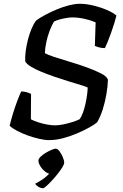

<svg xmlns="http://www.w3.org/2000/svg" viewBox="-20 -740 647 1014"><path d="M239 0Q217 0 186.5 -7Q156 -14 125.5 -25Q95 -36 69.5 -49.5Q44 -63 31 -76Q37 -102 47.5 -137Q58 -172 70.5 -205Q83 -238 92 -257Q107 -257 121 -253Q135 -249 144 -244L143 -110Q158 -102 181 -94.5Q204 -87 228 -82.5Q252 -78 270 -78Q290 -78 314.5 -83Q339 -88 362.5 -95.5Q386 -103 400 -110Q410 -123 418 -145Q426 -167 431.5 -192Q437 -217 440 -240Q443 -263 443 -278Q433 -283 406.5 -291Q380 -299 344 -310Q308 -321 270 -334Q232 -347 198 -361Q164 -375 141 -389.5Q118 -404 113 -417Q112 -442 116 -472Q120 -502 128 -532.5Q136 -563 147 -589Q158 -615 170 -631Q190 -646 219 -661.5Q248 -677 280.5 -690.5Q313 -704 344.5 -712Q376 -720 400 -720Q435 -720 472.5 -711Q510 -702 543 -688Q576 -674 595 -658Q591 -641 583.5 -617Q576 -593 567 -567.5Q558 -542 549 -520Q540 -498 534 -486Q516 -486 502.5 -490Q489 -494 481 -497L485 -622Q460 -633 426.5 -640.5Q393 -648 361 -648Q351 -648 334 -645.5Q317 -643 299 -638.5Q281 -634 265 -626Q253 -606 242 -577Q231 -548 224.5 -517Q218 -486 217 -459Q231 -451 267 -439Q303 -427 349 -413.5Q395 -400 439 -384Q483 -368 514 -352Q545 -336 550 -319Q549 -283 542 -242.5Q535 -202 523 -163.5Q511 -125 493 -94Q479 -82 451 -66.5Q423 -51 387 -35.5Q351 -20 312.5 -10Q274 0 239 0ZM208 254Q195 254 182 246Q169 238 166 230Q184 221 200 210.5Q216 200 229 188Q242 176 250 165L246 178Q234 178 219 166.5Q204 155 193.5 138.5Q183 122 183 108Q183 99 194 88Q205 77 221 67.5Q237 58 252 51.5Q267 45 274 45Q284 45 294 58.5Q304 72 311.5 89.5Q319 107 319 119Q319 128 309 144Q299 160 284 179Q269 198 253 215Q237 232 224.5 243Q212 254 208 254Z"/></svg>

Font: Texturina Medium 12pt Medium
Style: Italic
Weight: 500
Italic angle: -11°
Version: Version 1.002